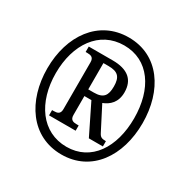

<svg xmlns="http://www.w3.org/2000/svg" viewBox="-164 -879 1033 1044"><g transform="rotate(30 352.5 -357.5)"><path d="M353 10C541 10 651 -151 651 -358C651 -563 543 -725 354 -725C165 -725 53 -563 53 -358C53 -156 162 10 353 10ZM356 -40C201 -40 106 -175 106 -359C106 -539 198 -675 354 -675C509 -675 598 -542 598 -358C598 -175 510 -40 356 -40ZM189 -141H356V-174H344C322 -174 303 -178 303 -209V-328H347L439 -141H527V-174C500 -174 491 -178 480 -200L406 -344C445 -359 482 -390 482 -454C482 -533 434 -573 339 -573H189V-539H199C221 -539 240 -535 240 -504V-209C240 -178 221 -174 199 -174H189ZM338 -370H303V-535H335C394 -535 416 -513 416 -453C416 -396 398 -370 338 -370Z"/></g></svg>

Font: Noto Serif Georgian ExtraCondensed Black
Style: Regular
Weight: 900
Width: 2
Designer: Monotype Design Team, Akaki Razmadze
Foundry: Google LLC
Version: Version 2.003